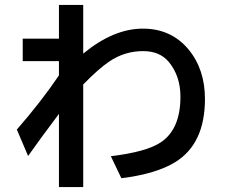

<svg xmlns="http://www.w3.org/2000/svg" viewBox="-20 -696 940 784"><path d="M220.7 -675.8H319.8V-477.1Q443.4 -579.1 563.5 -579.1Q678.2 -579.1 749 -495.1Q816.9 -413.6 816.9 -292Q816.9 -108.9 695.8 -34.2Q617.7 14.2 475.6 31.7L432.6 -58.1Q577.6 -75.7 635.7 -114.3Q716.8 -167.5 716.8 -301.3Q716.8 -384.8 669.9 -442.4Q632.8 -487.3 564.5 -487.3Q489.3 -487.3 426.8 -445.3Q384.3 -417 319.8 -351.1V67.9H220.7V-231Q147.5 -133.8 94.7 -59.1L48.8 -167Q148.4 -281.2 220.7 -388.2V-446.3H72.8V-538.1H220.7Z"/></svg>

Font: FORM UDPGothic
Style: Bold
Weight: 700
Foundry: Pronama LLC
Version: Version 1.051